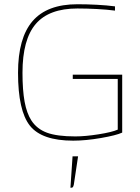

<svg xmlns="http://www.w3.org/2000/svg" viewBox="-20 -657 658 905"><path d="M535 -285H323V-305H556V-32Q528 -19 456 -6.5Q384 6 325 6Q177 6 121 -64.5Q65 -135 65 -314Q65 -478 133.5 -557.5Q202 -637 345 -637Q390 -637 437 -634.5Q484 -632 522 -627V-607Q484 -612 436.5 -614.5Q389 -617 345 -617Q211 -617 148.5 -544Q86 -471 86 -314Q86 -232 96 -177.5Q106 -123 128 -89Q154 -49 201.5 -31.5Q249 -14 335 -14Q382 -14 445 -24Q508 -34 535 -46ZM348 80 328 213Q326 222 323.5 225Q321 228 314 228H312L322 80Z"/></svg>

Font: Blinker Thin
Style: Regular
Weight: 100
Designer: Juergen Huber
Foundry: supertype
Version: Version 1.017;hotconv 1.0.117;makeotfexe 2.5.65602